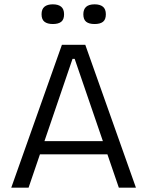

<svg xmlns="http://www.w3.org/2000/svg" viewBox="-20 -867 680 887"><path d="M32 0 266 -660H374L608 0H529L325 -595H315L112 0ZM136 -154V-215H512V-154ZM417 -756Q391 -756 378 -766.5Q365 -777 365 -801Q365 -824 378 -835.5Q391 -847 417 -847Q442 -847 455.5 -836Q469 -825 469 -801Q469 -777 456 -766.5Q443 -756 417 -756ZM224 -756Q199 -756 185.5 -766.5Q172 -777 172 -801Q172 -825 185.5 -836Q199 -847 224 -847Q249 -847 262.5 -836Q276 -825 276 -801Q276 -777 263 -766.5Q250 -756 224 -756Z"/></svg>

Font: Bricolage Grotesque Light
Style: Regular
Weight: 300
Designer: Mathieu Triay
Foundry: Atelier Triay
Version: Version 1.000;gftools[0.9.30]